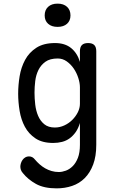

<svg xmlns="http://www.w3.org/2000/svg" viewBox="-20 -797 640 1057"><path d="M420 -120Q411 -90 396.5 -69.5Q382 -49 363.5 -35.5Q345 -22 322 -16Q299 -10 273 -10Q213 -10 175.5 -35Q138 -60 117 -99Q96 -138 88 -186.5Q80 -235 80 -281Q80 -328 88 -377Q96 -426 118 -467Q140 -508 180 -534Q220 -560 283 -560Q338 -560 372 -532Q406 -504 420 -456V-515Q420 -538 431 -549Q442 -560 465 -560Q488 -560 499 -549Q510 -538 510 -515V0Q510 63 493 108.5Q476 154 446.5 183.5Q417 213 377 226.5Q337 240 292 240Q222 240 178 215.5Q134 191 106 156Q98 147 95 138Q92 129 92 120Q92 112 95 102Q98 92 104 83.5Q110 75 119 69.5Q128 64 139 64Q150 64 158 68.5Q166 73 173 82Q184 95 198 107.5Q212 120 228.5 129.5Q245 139 264 144.5Q283 150 304 150Q322 150 342.5 142.5Q363 135 380.5 117.5Q398 100 409 71.5Q420 43 420 0ZM282 -95Q309 -95 334 -106.5Q359 -118 378 -137Q397 -156 408.5 -179Q420 -202 420 -226V-316Q420 -340 411 -368Q402 -396 386 -419.5Q370 -443 347.5 -459Q325 -475 298 -475Q255 -475 230 -457Q205 -439 191.5 -411.5Q178 -384 174 -351Q170 -318 170 -287Q170 -255 174 -221Q178 -187 190 -159Q202 -131 224 -113Q246 -95 282 -95ZM297 -649Q264 -649 245 -666Q226 -683 226 -712Q226 -742 245 -759.5Q264 -777 297 -777Q330 -777 349 -759.5Q368 -742 368 -712Q368 -683 349 -666Q330 -649 297 -649Z"/></svg>

Font: Maple Mono NF
Style: Regular
Weight: 400
Monospace: yes
Designer: subframe7536
Version: Version 7.000